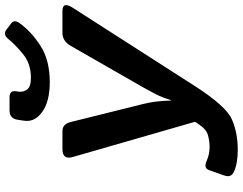

<svg xmlns="http://www.w3.org/2000/svg" viewBox="-124 -852 992 785"><g transform="rotate(-90 372.5 -459.0)"><path d="M123.5 -658.2Q111.3 -700.2 156.2 -700.2H229.5Q258.3 -700.2 266.6 -666.5L340.8 -368.2Q346.7 -344.7 350.1 -317.9Q353.5 -291 354.5 -256.8H356.4Q367.2 -293 380.1 -318.1Q393.1 -343.3 407.2 -368.2L578.1 -666.5Q597.7 -700.2 630.9 -700.2H720.7Q760.7 -700.2 733.9 -658.2L415.5 -161.6Q332 -31.2 277.3 -7.3Q222.7 16.6 152.8 16.6Q95.7 16.6 61.5 0Q38.6 -11.2 47.9 -38.1L69.8 -100.6Q78.1 -124 107.9 -110.4Q134.3 -98.6 165 -98.6Q188.5 -98.6 212.6 -105.2Q236.8 -111.8 256.8 -142.1L267.6 -158.2ZM275.9 -883.3Q280.8 -916.5 314 -916.5H366.7Q395.5 -916.5 392.6 -893.1L390.6 -877Q388.7 -859.9 399.7 -844.5Q410.6 -829.1 447.8 -829.1Q505.4 -829.1 544.9 -861.8Q584.5 -894.5 605.5 -920.9Q624 -944.3 643.6 -929.7L669.9 -909.7Q686.5 -897 670.9 -875.5Q636.2 -827.1 577.6 -789.6Q519 -752 429.7 -752Q351.1 -752 308.1 -782.7Q265.1 -813.5 272 -857.4Z"/></g></svg>

Font: Istok
Style: Bold Italic
Weight: 700
Italic angle: -13°
Designer: Andrey V. Panov
Foundry: Andrey V. Panov
Version: Version 1.0.3